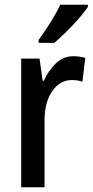

<svg xmlns="http://www.w3.org/2000/svg" viewBox="-20 -786 389 806"><path d="M288 -550Q314 -550 338 -543L326 -443Q307 -450 281 -450Q232 -450 199.5 -403.5Q167 -357 167 -281V0H69V-540H146L159 -447H164Q184 -491 215 -520.5Q246 -550 288 -550ZM349 -757Q336 -737 311 -708.5Q286 -680 258 -652.5Q230 -625 208 -606H142V-618Q168 -654 192.5 -693Q217 -732 233 -766H349Z"/></svg>

Font: Noto Sans Ethiopic Condensed Medium
Style: Regular
Weight: 500
Width: 3
Designer: Monotype Design Team
Foundry: Monotype Imaging Inc.
Version: Version 2.102; ttfautohint (v1.8.4.7-5d5b)